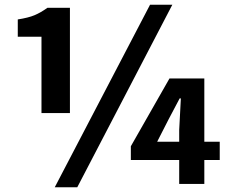

<svg xmlns="http://www.w3.org/2000/svg" viewBox="-20 -776 960 810"><path d="M155 -299V-621H55V-694Q100 -701 126 -712Q152 -723 180 -743H275V-299ZM211 14 613 -756H707L306 14ZM736 0V-228L743 -361H738L691 -272L643 -178H907V-101H532V-159L695 -445H842V0Z"/></svg>

Font: Noto Sans SC ExtraBold
Style: Regular
Weight: 800
Designer: Ryoko NISHIZUKA 西塚涼子 (kana, bopomofo & ideographs); Paul D. Hunt (Latin, Greek & Cyrillic); Sandoll Communications 산돌커뮤니
Foundry: Adobe
Version: Version 2.004-H2;hotconv 1.0.118;makeotfexe 2.5.65603